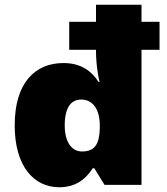

<svg xmlns="http://www.w3.org/2000/svg" viewBox="-20 -873 703 810"><path d="M230 -83C301 -83 343 -119 371 -163H378L421 -93H577V-663H653V-781H577V-853H385V-781H272V-663H385V-658C385 -598 396 -543 400 -527H396C367 -572 323 -607 248 -607C128 -607 42 -524 42 -344C42 -174 121 -83 230 -83ZM326 -234C275 -234 253 -286 253 -342C253 -425 283 -453 323 -453C370 -453 401 -414 401 -343V-331C399 -266 381 -234 326 -234Z"/></svg>

Font: Noto Sans Telugu UI Black
Style: Regular
Weight: 900
Designer: Jelle Bosma - Monotype Design Team
Foundry: Monotype Imaging Inc.
Version: Version 2.005